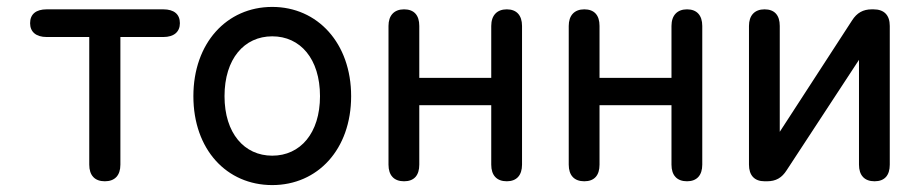

<svg xmlns="http://www.w3.org/2000/svg" viewBox="-20 -524 2660 555"><path d="M283 0C312 0 328 -17 328 -48V-417H452C483 -417 500 -432 500 -457C500 -483 483 -497 452 -497H115C84 -497 67 -483 67 -457C67 -432 84 -417 115 -417H238V-48C238 -17 254 0 283 0Z M767 11C898 11 995 -92 995 -246C995 -399 898 -504 767 -504C635 -504 539 -399 539 -246C539 -92 635 11 767 11ZM629 -246C629 -354 686 -419 767 -419C848 -419 905 -354 905 -246C905 -139 848 -74 767 -74C686 -74 629 -139 629 -246Z M1148 0C1177 0 1192 -17 1192 -48V-220H1400V-48C1400 -17 1416 0 1445 0C1473 0 1489 -17 1489 -48V-449C1489 -480 1473 -497 1445 -497C1417 -497 1400 -480 1400 -449V-299H1192V-449C1192 -480 1177 -497 1148 -497C1119 -497 1103 -479 1103 -449V-48C1103 -17 1119 0 1148 0Z M1669 0C1698 0 1713 -17 1713 -48V-220H1921V-48C1921 -17 1937 0 1966 0C1994 0 2010 -17 2010 -48V-449C2010 -480 1994 -497 1966 -497C1938 -497 1921 -480 1921 -449V-299H1713V-449C1713 -480 1698 -497 1669 -497C1640 -497 1624 -479 1624 -449V-48C1624 -17 1640 0 1669 0Z M2190 0H2197C2223 0 2240 -10 2254 -32L2463 -351V-48C2463 -17 2479 0 2508 0C2537 0 2552 -17 2552 -48V-449C2552 -480 2536 -497 2505 -497H2500C2475 -497 2457 -487 2443 -465L2234 -143V-449C2234 -480 2219 -497 2190 -497C2161 -497 2145 -479 2145 -449V-48C2145 -17 2161 0 2190 0Z"/></svg>

Font: 寒蝉半圆体
Style: Regular
Weight: 400
Designer: Yoshimichi Ohira & Warren
Foundry: ChillType
Version: Version 1.800;Glyphs 3.1.1 (3135)